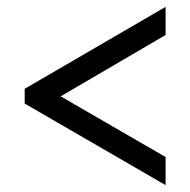

<svg xmlns="http://www.w3.org/2000/svg" viewBox="-20 -638 555 560"><path d="M463 -98V-180L157 -357L463 -536V-618L52 -379V-336Z"/></svg>

Font: Noto Serif Lao SemiCondensed ExtraBold
Style: Regular
Weight: 800
Width: 4
Designer: Monotype Design Team
Foundry: Monotype Imaging Inc.
Version: Version 2.003